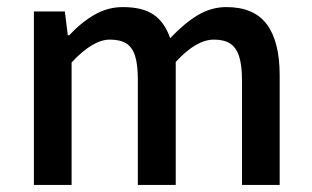

<svg xmlns="http://www.w3.org/2000/svg" viewBox="-20 -522 880 542"><path d="M175.3 -422.4Q210 -459.5 247.3 -480.7Q284.7 -502 326.7 -502Q382.3 -502 413.6 -480.7Q444.8 -459.5 460.4 -414.1Q500.5 -456.5 538.3 -479.2Q576.2 -502 619.1 -502Q696.8 -502 733.2 -453.4Q769.5 -404.8 769.5 -309.6V0H663.1V-295.4Q663.1 -337.9 655 -362.8Q647 -387.7 629.9 -398.9Q612.8 -410.2 584 -410.2Q559.1 -410.2 532.5 -394.8Q505.9 -379.4 476.1 -347.2V0H369.1V-297.4Q369.1 -339.8 361.3 -364.3Q353.5 -388.7 336.4 -399.4Q319.3 -410.2 290 -410.2Q242.2 -410.2 182.1 -345.7V0H75.7V-489.7H163.1L171.4 -422.4Z"/></svg>

Font: Varta
Style: Bold
Weight: 700
Designer: Joana Correia, Viktoriya Grabowska, Eben Sorkin
Foundry: Sorkin Type
Version: Version 1.002; ttfautohint (v1.3) -l 8 -r 24 -G 200 -x 12 -H